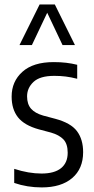

<svg xmlns="http://www.w3.org/2000/svg" viewBox="-20 -828 418 858"><path d="M166.5 9.5Q101.5 9.5 43.5 -10.5V-73.5Q108 -52.5 165.5 -52.5Q223 -52.5 252.8 -76.5Q282.5 -100.5 282.5 -145.5Q282.5 -185 263.5 -205Q244.5 -225 208 -235.5L153.5 -250Q88.5 -268 60.2 -304Q32 -340 32 -396.5Q32 -464 80.2 -507.2Q128.5 -550.5 220 -550.5Q250 -550.5 275.5 -547.5Q301 -544.5 325 -538.5V-476Q297.5 -483 273.8 -486Q250 -489 222.5 -489Q158.5 -489 129.8 -462Q101 -435 101 -397.5Q101 -362.5 118.8 -342.2Q136.5 -322 173 -311.5L227.5 -297Q296.5 -278.5 324 -241.8Q351.5 -205 351.5 -148Q351.5 -74 302.5 -32.2Q253.5 9.5 166.5 9.5ZM67 -626.5 157 -808H225L315 -626.5H259.5L191 -771L122.5 -626.5Z"/></svg>

Font: Encode Sans Condensed
Style: Regular
Weight: 400
Width: 3
Designer: Multiple Designers
Foundry: Impallari Type
Version: Version 3.000; ttfautohint (v1.8.3) -l 8 -r 50 -G 200 -x 14 